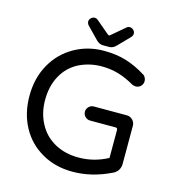

<svg xmlns="http://www.w3.org/2000/svg" viewBox="-124 -963 988 1080"><g transform="rotate(15 369.5 -423.5)"><path d="M217.8 -34.2Q138.7 -79.1 95.7 -158.7Q52.7 -238.3 52.7 -339.8Q52.7 -443.4 97.7 -523.4Q142.6 -603.5 220.7 -647.9Q298.8 -692.4 393.6 -692.4Q465.8 -692.4 522.9 -674.8Q580.1 -657.2 636.7 -622.1Q645.5 -618.2 651.4 -607.9Q657.2 -597.7 657.2 -585.9Q657.2 -569.3 645.5 -557.1Q633.8 -544.9 615.2 -544.9Q606.4 -544.9 594.7 -549.8Q547.9 -577.1 502 -590.8Q456.1 -604.5 403.3 -604.5Q332 -604.5 269.5 -573.2Q209 -541 176.3 -480.5Q143.6 -419.9 143.6 -339.8Q143.6 -264.6 175.8 -204.1Q208 -142.6 268.6 -108.9Q329.1 -75.2 408.2 -75.2Q498 -75.2 578.1 -118.2V-281.2Q578.1 -293 566.4 -293H418Q401.4 -293 389.2 -305.2Q377 -317.4 377 -334Q377 -350.6 389.2 -362.8Q401.4 -375 418 -375H610.4Q629.9 -375 644 -360.8Q658.2 -346.7 658.2 -327.1V-105.5Q658.2 -85 648.4 -68.8Q638.7 -52.7 620.1 -43.9Q508.8 10.7 396.5 10.7Q294.9 10.7 217.8 -34.2ZM337.9 -740.2 271.5 -808.6Q263.7 -818.4 263.7 -829.1Q263.7 -839.8 272.9 -849.1Q282.2 -858.4 293.9 -858.4Q304.7 -858.4 312.5 -851.6L388.7 -787.1Q394.5 -783.2 396.5 -783.2Q400.4 -783.2 404.3 -787.1L480.5 -851.6Q488.3 -858.4 499 -858.4Q510.7 -858.4 520 -849.1Q529.3 -839.8 529.3 -829.1Q529.3 -818.4 521.5 -808.6L455.1 -740.2Q436.5 -720.7 415 -720.7H377.9Q356.4 -720.7 337.9 -740.2Z"/></g></svg>

Font: jf-openhuninn-2.1
Style: Regular
Weight: 400
Designer: [Kosugi Maru]
Designed by MOTOYA      

[Varela Round]
Joe Prince (Latin component); Avraham Cornfeld (Hebrew component)
Foundry: justfont Co., Ltd.
Version: 2.1